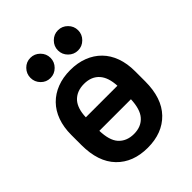

<svg xmlns="http://www.w3.org/2000/svg" viewBox="-207 -833 954 954"><g transform="rotate(-45 270.0 -356.5)"><path d="M270 8Q167 8 106.5 -54.5Q46 -117 46 -235V-306Q46 -360 61.5 -403Q77 -446 106.5 -476Q136 -506 177.5 -522Q219 -538 270 -538Q321 -538 362.5 -522Q404 -506 433.5 -476Q463 -446 478.5 -403Q494 -360 494 -306V-235Q494 -117 433.5 -54.5Q373 8 270 8ZM270 -89Q322 -89 351 -123Q378 -154 381 -222H159Q161 -154 188 -123Q218 -89 270 -89ZM351 -408Q322 -441 270 -441Q218 -441 188 -408Q161 -377 159 -317H381Q378 -377 351 -408ZM173 -579Q144 -579 123.5 -600Q103 -621 103 -650Q103 -679 123.5 -700Q144 -721 173 -721Q202 -721 223 -700Q244 -679 244 -650Q244 -621 223 -600Q202 -579 173 -579ZM367 -579Q338 -579 317 -600Q296 -621 296 -650Q296 -679 317 -700Q338 -721 367 -721Q396 -721 417 -700Q438 -679 438 -650Q438 -621 417 -600Q396 -579 367 -579Z"/></g></svg>

Font: Golos UI Medium
Style: Regular
Weight: 500
Designer: A.Korolkova, Vitaly Kuzmin
Foundry: ParaType Ltd
Version: Version 2.000